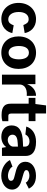

<svg xmlns="http://www.w3.org/2000/svg" viewBox="1126 -1865 750 3042"><g transform="rotate(90 1501.0 -344.0)"><path d="M283 -540C132 -540 26 -427 26 -263C26 -100 133 10 283 10C412 10 487 -75 504 -164L381 -186C365 -143 344 -100 287 -100C218 -100 170 -162 170 -265C170 -366 215 -423 285 -423C340 -423 357 -386 377 -339L504 -360C489 -451 416 -540 283 -540Z M814 10C974 10 1072 -104 1072 -262C1072 -424 976 -540 815 -540C660 -540 557 -428 557 -262C557 -103 655 10 814 10ZM815 -105C735 -105 709 -188 709 -268C709 -348 735 -427 815 -427C895 -427 920 -348 920 -268C920 -187 895 -105 815 -105Z M1319 0V-281C1319 -341 1366 -404 1499 -393L1498 -540C1408 -540 1342 -477 1313 -398V-530H1163V0Z M1899 -531H1778V-699H1650L1628 -530H1531V-423H1623V-138C1623 -53 1660 6 1803 6C1853 6 1886 -1 1900 -7V-101H1818C1795 -101 1779 -109 1779 -147L1778 -423H1899Z M2147 10C2220 10 2278 -21 2310 -68L2322 0H2451V-373C2451 -473 2391 -540 2226 -540C2101 -540 2014 -480 1985 -385L2110 -371C2138 -421 2178 -436 2219 -436C2273 -436 2303 -411 2303 -363V-335L2239 -332C2051 -328 1967 -268 1967 -153C1967 -48 2045 10 2147 10ZM2199 -92C2152 -92 2114 -120 2114 -168C2114 -232 2181 -247 2251 -250L2303 -253V-177C2302 -133 2251 -92 2199 -92Z M2765 11C2886 11 2984 -61 2984 -159C2984 -211 2959 -277 2843 -309L2760 -333C2707 -348 2675 -358 2675 -387C2675 -423 2725 -435 2766 -435C2808 -435 2859 -411 2873 -377L2969 -426C2937 -489 2882 -539 2765 -539C2633 -539 2542 -471 2543 -371C2544 -283 2606 -241 2697 -219L2788 -195C2827 -185 2845 -172 2845 -143C2845 -112 2809 -95 2768 -95C2701 -95 2636 -130 2621 -167L2516 -127C2549 -56 2642 11 2765 11Z"/></g></svg>

Font: Cheyenne Sans
Style: Bold
Weight: 700
Designer: The Public Sans project authors (U.S. Web Design System), Libre Franklin designed by Pablo Impallari and Rodrigo Fuenzal
Foundry: The Cheyenne Sans Project Authors
Version: Version 2.007